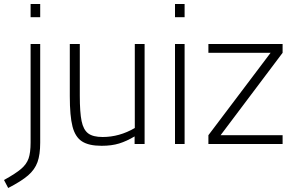

<svg xmlns="http://www.w3.org/2000/svg" viewBox="-76 -720 1475 960"><path d="M0 0ZM-56 180Q2 148 29.5 124.5Q57 101 67 72Q77 43 77 -8V-500H125V-7Q125 53 111.5 90.5Q98 128 64.5 157Q31 186 -35 220ZM77 -700H125V-634H77Z M273 -239V-500H323V-242Q323 -158 332 -114.5Q341 -71 365 -53Q389 -35 437 -35Q521 -35 598 -80V-500H647V0H597V-38Q557 -14 519.5 -2.5Q482 9 432 9Q368 9 334 -13Q300 -35 286.5 -87.5Q273 -140 273 -239Z M799 0ZM799 -500H847V0H799ZM799 -700H847V-634H799Z M966 -44 1277 -456H966V-500H1337V-456L1027 -44H1337V0H966Z"/></svg>

Font: Cairo Light
Style: Regular
Weight: 300
Designer: Mohamed Gaber, the designers of Titillium
Foundry: Kief Type Foundry
Version: Version 2.009; ttfautohint (v1.5.33-1714) -l 8 -r 50 -G 200 